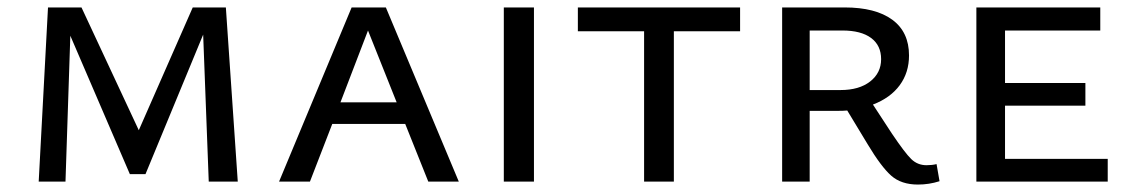

<svg xmlns="http://www.w3.org/2000/svg" viewBox="-20 -488 3039 516"><path d="M541 0 526 -395 371 -20H329L169 -392L156 0H84L109 -468H199L353 -138L498 -468H587L619 0Z M1069 -155H873L813 0H730L925 -468H1017L1213 0H1131ZM1046 -213 969 -406 895 -213Z M1334 -468H1415V0H1334Z M1969 -404H1791V0H1711V-404H1533V-468H1969Z M2505 -1Q2477 8 2447 8Q2402 8 2375 -16Q2348 -40 2312 -100L2257 -191Q2247 -190 2226 -190H2156V0H2082V-468H2250Q2333 -468 2378 -435Q2423 -402 2423 -339Q2423 -293 2398 -259Q2373 -225 2326 -207L2377 -129Q2412 -77 2429 -60.5Q2446 -44 2470 -44Q2485 -44 2497 -47ZM2239 -246Q2289 -246 2318.5 -269Q2348 -292 2348 -329Q2348 -366 2321 -386Q2294 -406 2244 -406H2156V-246Z M2957 -61V0H2604V-468H2937V-406H2681V-265H2897V-204H2681V-61Z"/></svg>

Font: Ysabeau SC Medium
Style: Regular
Weight: 500
Designer: Christian Thalmann (Catharsis Fonts)
Version: Version 0.003